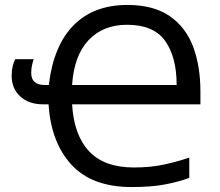

<svg xmlns="http://www.w3.org/2000/svg" viewBox="-20 -745 889 775"><path d="M494 -725Q600 -725 665 -680Q730 -635 759.5 -556.5Q789 -478 789 -375V-324H271Q278 -201 339 -135Q400 -69 521 -69Q588 -69 643 -81Q698 -93 744 -109V-27Q701 -11 646 -0.5Q591 10 511 10Q352 10 269 -79.5Q186 -169 176 -324H152Q97 -324 62 -355.5Q27 -387 27 -440Q27 -460 31 -477Q35 -494 41 -506H116Q113 -498 109.5 -483Q106 -468 106 -451Q106 -402 160 -402H177Q196 -561 277 -643Q358 -725 494 -725ZM493 -645Q396 -645 337.5 -583Q279 -521 271 -402H693Q693 -515 646.5 -580Q600 -645 493 -645Z"/></svg>

Font: Noto Sans
Style: Regular
Weight: 400
Designer: Monotype Design Team
Foundry: Monotype Imaging Inc.
Version: Version 1.902